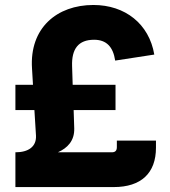

<svg xmlns="http://www.w3.org/2000/svg" viewBox="-20 -759 690 779"><path d="M42.5 0H441.4C552.7 0 612.8 -56.6 612.8 -159.7V-188.5H454.1V-162.1C454.1 -147.9 447.8 -141.1 433.6 -141.1H214.8C253.4 -158.2 282.7 -187.5 281.2 -238.3L278.8 -312.5H448.7V-415H274.9L272.5 -490.2C270 -560.5 297.9 -597.7 361.8 -597.7C411.6 -597.7 439 -569.3 447.3 -513.2L606 -537.6C585 -662.1 487.8 -738.8 358.9 -738.8C210.9 -738.8 99.1 -645.5 109.9 -481L113.8 -415H42.5V-312.5H119.6L126 -209C128.4 -164.1 95.2 -141.1 43 -141.1H42.5Z"/></svg>

Font: Inter ExtraBold
Style: Regular
Weight: 800
Designer: Rasmus Andersson
Foundry: rsms
Version: Version 4.001;git-9221beed3